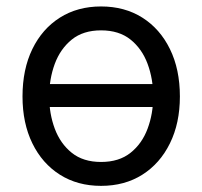

<svg xmlns="http://www.w3.org/2000/svg" viewBox="-20 -573 637 604"><path d="M489.3 -308.6V-236.3H107.4V-308.6ZM297.9 11.7Q224.1 11.7 168.5 -23.4Q112.8 -58.6 81.8 -122.1Q50.8 -185.5 50.8 -269.5Q50.8 -355 81.8 -418.7Q112.8 -482.4 168.5 -517.6Q224.1 -552.7 297.9 -552.7Q372.1 -552.7 427.7 -517.6Q483.4 -482.4 514.6 -418.7Q545.9 -355 545.9 -269.5Q545.9 -185.5 514.6 -122.1Q483.4 -58.6 427.7 -23.4Q372.1 11.7 297.9 11.7ZM297.9 -63.5Q354.5 -63.5 390.6 -92.3Q426.8 -121.1 444.3 -168.2Q461.9 -215.3 461.9 -269.5Q461.9 -324.7 444.3 -372.1Q426.8 -419.4 390.6 -448.5Q354.5 -477.5 297.9 -477.5Q241.7 -477.5 205.8 -448.5Q169.9 -419.4 152.3 -372.1Q134.8 -324.7 134.8 -269.5Q134.8 -215.3 152.3 -168.2Q169.9 -121.1 205.8 -92.3Q241.7 -63.5 297.9 -63.5Z"/></svg>

Font: GitLab Sans
Style: Regular
Weight: 400
Designer: Rasmus Andersson
Foundry: Modifications by GitLab B.V., manufactured by rsms
Version: Version 4.000;git-c8fb6b7